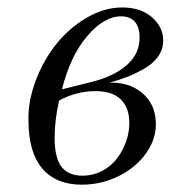

<svg xmlns="http://www.w3.org/2000/svg" viewBox="-20 -488 501 520"><path d="M147.9 -246.1 228 -266.1Q289.1 -281.2 324.2 -312.5Q359.4 -343.8 357.9 -389.2Q357.4 -416.5 344.2 -430.2Q331.1 -443.8 308.1 -443.8Q261.7 -443.8 216.1 -390.1Q170.4 -336.4 147.9 -246.1ZM140.1 -215.8Q127.9 -163.1 127.9 -112.8Q128.4 -58.6 147.2 -35.4Q166 -12.2 203.1 -12.2Q232.9 -12.2 258.1 -25.9Q283.2 -39.6 298.8 -61.3Q314.5 -83 322.8 -108.6Q331.1 -134.3 330.1 -159.2Q329.1 -198.2 306.2 -219.7Q283.2 -241.2 238.8 -241.2Q187 -241.2 140.1 -215.8ZM276.9 -264.2Q329.1 -265.6 364 -237.1Q398.9 -208.5 401.9 -160.2Q404.8 -115.2 377.2 -75.2Q349.6 -35.2 302.2 -11.5Q254.9 12.2 201.2 12.2Q132.3 12.2 95 -31Q57.6 -74.2 57.1 -161.1Q55.7 -213.4 76.4 -268.8Q97.2 -324.2 131.8 -367.9Q166.5 -411.6 214.4 -439.7Q262.2 -467.8 311 -467.8Q361.3 -467.8 391.6 -441.2Q421.9 -414.6 421.9 -378.9Q422.4 -356 409.4 -336.7Q396.5 -317.4 373.3 -303.7Q350.1 -290 327.6 -281Q305.2 -272 276.9 -264.2Z"/></svg>

Font: Flanker Steampunk
Style: Italic
Weight: 400
Italic angle: -12°
Designer: Alexey Kryukov, Leonardo Di Lena
Foundry: Alexey Kryukov, Leonardo Di Lena
Version: 1.210